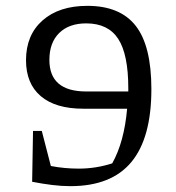

<svg xmlns="http://www.w3.org/2000/svg" viewBox="-20 -629 602 657"><path d="M123 -181 154 -61Q200 -52 250 -52Q308 -52 364 -70Q405 -143 415 -257H265Q170 -257 119.5 -300Q69 -343 69 -423Q69 -509 125.5 -559Q182 -609 279 -609Q391 -609 444.5 -540.5Q498 -472 498 -324Q498 -157 429.5 -74.5Q361 8 221 8Q191 8 158.5 4Q126 0 90 -7L93 -181ZM275 -316H419Q419 -321 419 -327Q419 -443 384.5 -496Q350 -549 275 -549Q216 -549 182.5 -516Q149 -483 149 -424Q149 -316 275 -316Z"/></svg>

Font: Piazzolla
Style: Regular
Weight: 400
Designer: Juan Pablo del Peral
Foundry: Huerta Tipografica
Version: Version 1.330